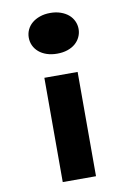

<svg xmlns="http://www.w3.org/2000/svg" viewBox="-87 -641 593 880"><g transform="rotate(-10 209.5 -200.5)"><path d="M132.3 186H287.1V-299.3H132.3ZM93.8 -492.7Q93.8 -473.2 101.8 -455.8Q109.9 -438.5 125 -425.5Q140.1 -412.6 161.6 -405.3Q183.1 -398 210 -398Q236.8 -398 258.3 -405.3Q279.8 -412.6 294.7 -425.5Q309.6 -438.5 317.6 -455.8Q325.7 -473.2 325.7 -492.7Q325.7 -512.2 317.6 -529.5Q309.6 -546.9 294.7 -559.6Q279.8 -572.3 258.3 -579.8Q236.8 -587.4 210 -587.4Q183.1 -587.4 161.6 -579.8Q140.1 -572.3 125 -559.6Q109.9 -546.9 101.8 -529.5Q93.8 -512.2 93.8 -492.7Z"/></g></svg>

Font: Krona One
Style: Regular
Weight: 400
Version: Version 1.003